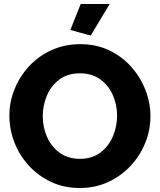

<svg xmlns="http://www.w3.org/2000/svg" viewBox="-20 -935 800 961"><path d="M379 6Q300 6 235.5 -24.5Q171 -55 124 -106.5Q77 -158 52 -222.5Q27 -287 27 -356Q27 -426 53.5 -490.5Q80 -555 127.5 -605.5Q175 -656 240 -685Q305 -714 382 -714Q461 -714 525.5 -683.5Q590 -653 636.5 -601Q683 -549 708 -484.5Q733 -420 733 -353Q733 -283 706.5 -218.5Q680 -154 632.5 -103.5Q585 -53 520.5 -23.5Q456 6 379 6ZM194 -354Q194 -299 215 -250.5Q236 -202 278 -171Q320 -140 380 -140Q442 -140 483.5 -172Q525 -204 545.5 -253.5Q566 -303 566 -356Q566 -411 544.5 -459.5Q523 -508 481.5 -538Q440 -568 380 -568Q318 -568 276.5 -536.5Q235 -505 214.5 -456Q194 -407 194 -354ZM434 -757 332 -785 384 -915H529Z"/></svg>

Font: Raleway ExtraBold
Style: Regular
Weight: 800
Designer: Matt McInerney, Pablo Impallari, Rodrigo Fuenzalida
Foundry: Matt McInerney, Pablo Impallari, Rodrigo Fuenzalida
Version: Version 4.026